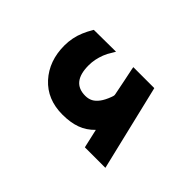

<svg xmlns="http://www.w3.org/2000/svg" viewBox="-80 -1233 430 430"><g transform="rotate(-45 134.5 -1018.5)"><path d="M80.6 -964.4Q65.4 -979 58.6 -997.6Q51.8 -1016.1 51.8 -1041.5Q51.8 -1089.8 83.7 -1118.9Q115.7 -1147.9 164.6 -1147.9Q176.8 -1147.9 188.7 -1145.5Q200.7 -1143.1 211.7 -1138.4Q222.7 -1133.8 233.4 -1127.4L235.8 -1126V-1123L236.3 -1064.9V-1056.2L229 -1060.5Q219.2 -1066.9 209.7 -1070.6Q200.2 -1074.2 190.7 -1076.2Q181.2 -1078.1 171.4 -1078.1Q117.7 -1078.1 117.7 -1035.2Q117.7 -1025.4 121.6 -1017.8Q125.5 -1010.3 134.3 -1003.7Q143.1 -997.1 157.7 -991.7Q162.6 -989.7 165.5 -989.7Q166.5 -989.7 168.5 -990.2Q180.7 -992.7 203.1 -997.1Q225.6 -1001.5 233.4 -1003.4L239.3 -1004.4V-998.5V-941.9V-938L235.4 -937L41.5 -890.6L35.6 -889.2V-895V-950.2V-954.1L39.6 -955.1Z"/></g></svg>

Font: Shabnam FD
Style: Bold
Weight: 700
Foundry: DejaVu fonts team - Redesigned by Saber Rastikerdar - Based on Vazir font
Version: Version 5.00;October 20, 2019;FontCreator 12.0.0.2547 64-bit